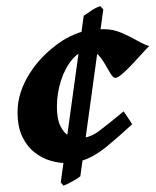

<svg xmlns="http://www.w3.org/2000/svg" viewBox="-20 -566 493 608"><path d="M452.6 -420.4Q445.3 -413.6 430.7 -397.2Q416 -380.9 398.9 -362.8Q381.8 -344.7 367.2 -332Q352.5 -319.3 345.2 -319.3Q338.4 -319.3 330.3 -332.5Q322.3 -345.7 312.5 -362.8Q302.7 -379.9 290.5 -393.1Q278.3 -406.2 263.2 -406.2Q233.4 -406.2 210 -379.2Q186.5 -352.1 173.3 -311.3Q160.2 -270.5 160.2 -229Q160.2 -189.9 170.7 -168Q181.2 -146 196.5 -137Q211.9 -127.9 226.1 -127.9Q262.7 -127.9 293 -150.6Q323.2 -173.3 371.6 -213.4Q375.5 -207.5 386 -191.9Q396.5 -176.3 398.4 -172.4Q351.6 -129.4 318.4 -102.3Q285.2 -75.2 254.6 -62.5Q224.1 -49.8 186 -49.8Q165 -49.8 139.2 -57.4Q113.3 -64.9 89.6 -83.3Q65.9 -101.6 50.8 -132.8Q35.6 -164.1 35.6 -211.4Q35.6 -272 73.2 -332.3Q110.8 -392.6 177.2 -437Q201.7 -452.6 231.7 -463.1Q261.7 -473.6 309.1 -473.6Q338.4 -473.6 365.7 -461.7Q393.1 -449.7 415.5 -436.8Q438 -423.8 452.6 -420.4ZM307.1 -536.1 234.4 -7.8Q226.6 -1 209 8.5Q191.4 18.1 181.2 22L172.4 11.7L245.1 -516.1Q256.8 -524.4 271.2 -533.7Q285.6 -543 297.9 -546.4Z"/></svg>

Font: Dai Banna SIL
Style: Bold Italic
Weight: 700
Italic angle: -11°
Designer: Victor Gaultney
Foundry: SIL International
Version: Version 4.000